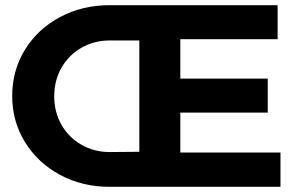

<svg xmlns="http://www.w3.org/2000/svg" viewBox="-20 -720 1147 740"><path d="M1061 -132V0H402Q297 0 211.5 -46Q126 -92 76.5 -172Q27 -252 27 -350Q27 -448 76 -528Q125 -608 211 -654Q297 -700 402 -700H1050V-569H675V-417H1012V-286H675V-132ZM517 -135V-564H403Q343 -564 294 -536Q245 -508 217 -459Q189 -410 189 -349Q189 -288 217 -239Q245 -190 294 -162Q343 -134 403 -134Z"/></svg>

Font: Argentum Sans SemiBold
Style: Regular
Weight: 600
Designer: Julieta Ulanovsky (Modified by Cristiano Sobral)
Foundry: Julieta Ulanovsky
Version: Version 5.001;November 22, 2018;FontCreator 11.5.0.2425 64-b